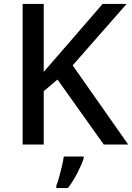

<svg xmlns="http://www.w3.org/2000/svg" viewBox="-20 -734 671 975"><path d="M631 0H507L272 -330L202 -271V0H95V-714H202V-369Q228 -399 254.5 -429.5Q281 -460 308 -491L501 -714H623L349 -402ZM405 70Q396 99 373.5 143Q351 187 325 221H266V209Q273 191 280.5 164.5Q288 138 294.5 110Q301 82 304 61H405Z"/></svg>

Font: Noto Sans Tai Tham Medium
Style: Regular
Weight: 500
Designer: Monotype Design Team 2013. Revised by David WIlliams 2020
Foundry: Monotype Imaging Inc.
Version: Version 2.002; ttfautohint (v1.8.4.7-5d5b)